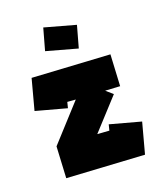

<svg xmlns="http://www.w3.org/2000/svg" viewBox="-131 -782 735 872"><g transform="rotate(-20 236.5 -346.5)"><path d="M162 -314 15 -354 54 -500 427 -478 419 -327 348 -331 380 -303 247 -158 304 -154 311 -182 458 -142 419 3V4H418L46 -18L54 -169L209 -339L169 -342ZM301 -552 153 -593 182 -697 330 -656Z"/></g></svg>

Font: Blaka
Style: Regular
Weight: 400
Designer: Mohamed Gaber
Foundry: Kief Type Foundry
Version: Version 1.003; ttfautohint (v1.8.4.7-5d5b)